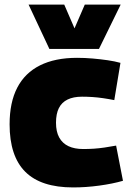

<svg xmlns="http://www.w3.org/2000/svg" viewBox="-20 -810 573 840"><path d="M22 -266Q22 -362 55.5 -426.5Q89 -491 155 -524Q221 -557 317 -557Q351 -557 385.5 -554Q420 -551 451 -546.5Q482 -542 507 -535L480 -372Q455 -377 431 -380.5Q407 -384 384 -385.5Q361 -387 339 -387Q301 -387 275.5 -374.5Q250 -362 237.5 -337Q225 -312 225 -273Q225 -234 239 -208.5Q253 -183 279.5 -170.5Q306 -158 344 -158Q368 -158 390.5 -159.5Q413 -161 437 -164.5Q461 -168 488 -173L518 -19Q473 -6 414.5 2Q356 10 300 10Q159 10 90.5 -58.5Q22 -127 22 -266ZM508 -790 413 -596H196L105 -790H261L306 -686L351 -790Z"/></svg>

Font: Georama ExtraCondensed Thin ExtraBold
Style: Regular
Weight: 800
Version: Version 1.001